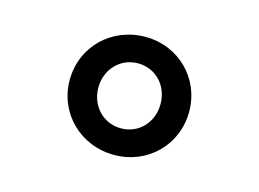

<svg xmlns="http://www.w3.org/2000/svg" viewBox="-58 -806 716 531"><g transform="rotate(15 300.0 -541.0)"><path d="M129 -541C129 -446 204 -372 301 -372C397 -372 471 -446 471 -541C471 -636 397 -710 301 -710C204 -710 129 -636 129 -541ZM300 -448C249 -448 211 -489 211 -541C211 -593 249 -634 300 -634C351 -634 389 -594 389 -541C389 -488 351 -448 300 -448Z"/></g></svg>

Font: CommitMono
Style: 500Regular
Weight: 500
Monospace: yes
Designer: Eigil Nikolajsen
Foundry: Eigil Nikolajsen
Version: Version 1.143